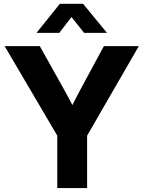

<svg xmlns="http://www.w3.org/2000/svg" viewBox="-20 -964 735 984"><path d="M273.5 -268.8 3.9 -727.5H184L305.1 -510.9Q329.1 -468 354.1 -419.8L367.5 -393.8H335.2L357.6 -438.9Q379.1 -481.4 395.3 -510.9L512.4 -727.5H691.4L426.5 -268.8V0H273.5ZM167.4 -795.4V-795.9L286.7 -944.4H405.9L527.9 -795.9V-795.4H411.1L346.5 -876.7L283.8 -795.4Z"/></svg>

Font: Intratopia Thin
Style: Regular
Weight: 100
Designer: Rasmus Andersson
Foundry: rsms
Version: Version 3.000;Glyphs 3.2.3 (3260)